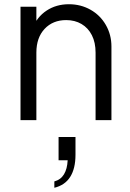

<svg xmlns="http://www.w3.org/2000/svg" viewBox="-20 -568 613 908"><path d="M77 -536H152V-432L135 -436Q155 -488 200.5 -518Q246 -548 306 -548Q362 -548 408 -522Q454 -496 480.5 -450Q507 -404 507 -348V0H432V-319Q432 -367 414.5 -401.5Q397 -436 365.5 -454.5Q334 -473 293 -473Q230 -473 191 -431.5Q152 -390 152 -319V0H77ZM300 190H257V80H337V164Q337 229 312 268.5Q287 308 237 320V290Q267 282 282.5 256.5Q298 231 300 190Z"/></svg>

Font: Trafiko Sans Variable
Style: Regular
Weight: 400
Designer: Gumpita Rahayu / Trafiko
Foundry: Tokotype / Trafiko
Version: Version 0.001;FEAKit 1.0